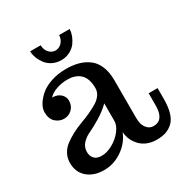

<svg xmlns="http://www.w3.org/2000/svg" viewBox="-166 -844 955 991"><g transform="rotate(-30 311.5 -348.0)"><path d="M173.8 13.2Q113.8 13.2 75.9 -18.8Q38.1 -50.8 38.1 -106.9Q38.1 -136.2 51.3 -160.4Q64.5 -184.6 86.4 -200.7Q131.8 -234.4 191.9 -256.8Q250.5 -277.8 297.4 -305.2Q318.8 -317.9 332 -336.2Q345.2 -354.5 345.2 -377Q345.2 -432.6 317.9 -459.7Q290.5 -486.8 241.2 -486.8Q206.5 -486.8 175.3 -475.8Q144 -464.8 127 -445.8Q158.2 -445.8 176.5 -429Q194.8 -412.1 194.8 -389.2Q194.8 -358.4 174.8 -339.1Q154.8 -319.8 127 -319.8Q98.1 -319.8 76.7 -340.1Q55.2 -360.4 55.2 -398.9Q55.2 -441.4 105.5 -487.3Q129.9 -509.3 171.1 -523.7Q212.4 -538.1 262.2 -538.1Q302.2 -538.1 335 -529.3Q367.7 -520.5 394.5 -500.5Q420.9 -481 435.5 -445.8Q450.2 -410.6 450.2 -362.8V-138.2Q450.2 -119.1 454.8 -101.8Q459.5 -84.5 473.1 -70.3Q487.3 -56.2 507.8 -56.2Q569.8 -56.2 569.8 -143.1V-215.8H623V-152.8Q623 -55.2 583 -19Q563.5 -1.5 540.5 5.9Q517.6 13.2 486.8 13.2Q454.1 13.2 425.8 0.5Q397.5 -12.2 377.4 -40.5Q356.4 -69.3 353 -108.9Q332 -55.7 282 -21.2Q231.9 13.2 173.8 13.2ZM199.2 -57.1Q231.4 -57.1 265.9 -76.4Q300.3 -95.7 322.8 -125Q345.2 -153.8 345.2 -181.2V-285.2Q314 -254.4 273.2 -230Q232.4 -205.6 206.5 -193.8Q180.2 -182.1 161.1 -161.6Q142.1 -141.1 142.1 -111.8Q142.1 -87.4 156.5 -72.3Q170.9 -57.1 199.2 -57.1ZM266.1 -588.9Q237.8 -588.9 214.8 -600.3Q191.9 -611.8 177.7 -630.4Q150.4 -667 147.9 -709H210.9Q211.4 -681.2 227.5 -664.1Q243.7 -647 265.1 -647Q285.6 -647 302 -663.6Q318.4 -680.2 319.8 -707H382.8Q380.4 -667.5 354 -630.9Q340.3 -612.8 317.4 -600.8Q294.4 -588.9 266.1 -588.9Z"/></g></svg>

Font: Trocchi
Style: Regular
Weight: 400
Designer: Vernon Adams
Foundry: Vernon Adams
Version: Version 1.101; ttfautohint (v1.8.4.7-5d5b);gftools[0.9.27]